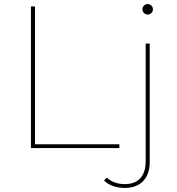

<svg xmlns="http://www.w3.org/2000/svg" viewBox="-20 -732 875 949"><path d="M570 0V-19H153V-700H133V0ZM598 197C677 197 720 146 720 70V-517H700V65C700 138 664 178 597 178C561 178 530 167 508 146L494 160C518 185 558 197 598 197ZM710 -660C724 -660 736 -672 736 -686C736 -700 724 -712 710 -712C696 -712 684 -700 684 -686C684 -672 696 -660 710 -660Z"/></svg>

Font: Montserrat-Alt1 Thin
Style: Regular
Weight: 100
Designer: Differentunic
Foundry: Differentunic
Version: Version 7.222